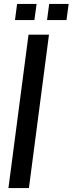

<svg xmlns="http://www.w3.org/2000/svg" viewBox="-20 -956 369 976"><path d="M166 -936 154.8 -854H56.2L66.9 -936ZM329.1 -936 317.9 -854H219.2L230 -936ZM229 -779.8 127 0H22.9L125 -779.8Z"/></svg>

Font: Cooper Hewitt
Style: Medium Italic
Weight: 708
Designer: Village Type and Design LLC
Foundry: Cooper Hewitt Smithsonian Design Museum
Version: 1.000